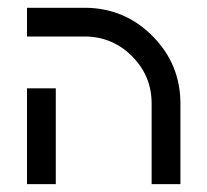

<svg xmlns="http://www.w3.org/2000/svg" viewBox="-20 -469 528 489"><path d="M122.1 0H48.8V-244.1H122.1ZM439.5 -205.1V0H366.2V-205.1Q366.2 -275.9 316.2 -325.9Q266.1 -376 195.3 -376H48.8V-449.2H195.3Q296.4 -449.2 367.9 -377.7Q439.5 -306.2 439.5 -205.1Z"/></svg>

Font: Catrinity
Style: Regular
Weight: 400
Designer: Alexander Lange
Foundry: High-Logic / Made with FontCreator
Version: Version 2.090;May 20, 2024;FontCreator 15.0.0.2974 64-bit